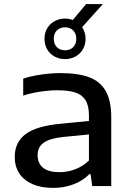

<svg xmlns="http://www.w3.org/2000/svg" viewBox="-20 -910 640 939"><path d="M524 -337V0H431L423 -58.5H417Q386.5 -26.5 340 -8.8Q293.5 9 241 9Q181 9 138.5 -9.8Q96 -28.5 74 -62.5Q52 -96.5 52 -142.5Q52 -215 106.2 -254.8Q160.5 -294.5 279 -305L415 -318.5V-344.5Q415 -392.5 398.5 -419.5Q382 -446.5 348.8 -457.5Q315.5 -468.5 260.5 -468.5Q222.5 -468.5 178.2 -462Q134 -455.5 93.5 -442.5V-525.5Q133.5 -538.5 182.2 -545.5Q231 -552.5 276 -552.5Q362 -552.5 416 -532.2Q470 -512 497 -465Q524 -418 524 -337ZM415 -125V-252.5L287.5 -240Q221 -232.5 192.5 -211.2Q164 -190 164 -151Q164 -111.5 190.5 -89.8Q217 -68 270.5 -68Q310.5 -68 348 -82.2Q385.5 -96.5 415 -125ZM381.5 -777Q398.5 -752.5 398.5 -720Q398.5 -692 385.5 -669.2Q372.5 -646.5 349.5 -633.8Q326.5 -621 298 -621Q269.5 -621 246.5 -633.8Q223.5 -646.5 210.5 -669.2Q197.5 -692 197.5 -720Q197.5 -748.5 210.5 -771Q223.5 -793.5 246.5 -806.2Q269.5 -819 298 -819Q317.5 -819 336 -812.5L401 -890H483ZM353 -720Q353 -746 337.8 -761.2Q322.5 -776.5 298 -776.5Q273.5 -776.5 258.2 -761.2Q243 -746 243 -720Q243 -694.5 258.2 -679.2Q273.5 -664 298 -664Q322.5 -664 337.8 -679.2Q353 -694.5 353 -720Z"/></svg>

Font: Encode Sans Expanded Medium
Style: Regular
Weight: 500
Width: 7
Designer: Multiple Designers
Foundry: Impallari Type
Version: Version 2.000